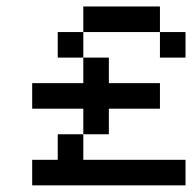

<svg xmlns="http://www.w3.org/2000/svg" viewBox="-20 -558 578 578"><path d="M153.8 -461.5H230.8V-384.6H153.8ZM230.8 -384.6H307.7V-307.7H230.8ZM461.5 -76.9H538.5V0H461.5ZM307.7 -76.9H384.6V0H307.7ZM384.6 -76.9H461.5V0H384.6ZM230.8 -76.9H307.7V0H230.8ZM153.8 -76.9H230.8V0H153.8ZM230.8 -307.7H307.7V-230.8H230.8ZM230.8 -230.8H307.7V-153.8H230.8ZM153.8 -153.8H230.8V-76.9H153.8ZM76.9 -76.9H153.8V0H76.9ZM307.7 -307.7H384.6V-230.8H307.7ZM153.8 -307.7H230.8V-230.8H153.8ZM384.6 -307.7H461.5V-230.8H384.6ZM76.9 -307.7H153.8V-230.8H76.9ZM230.8 -538.5H307.7V-461.5H230.8ZM307.7 -538.5H384.6V-461.5H307.7ZM384.6 -538.5H461.5V-461.5H384.6ZM461.5 -461.5H538.5V-384.6H461.5Z"/></svg>

Font: Jacquarda Bastarda 9
Style: Regular
Weight: 400
Designer: Sarah Cadigan-Fried
Version: Version 1.000; ttfautohint (v1.8.4.7-5d5b)